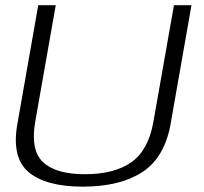

<svg xmlns="http://www.w3.org/2000/svg" viewBox="-20 -694 762 718"><path d="M289.5 4Q428 4 511.8 -50.2Q595.5 -104.5 618 -230.5L696 -674.5H630.5L554 -240.5Q535.5 -133 471.8 -87.8Q408 -42.5 298 -42.5Q188 -42.5 140.5 -88Q93 -133.5 112 -240.5L188.5 -674.5H123L45 -230.5Q22.5 -104.5 87.2 -50.2Q152 4 289.5 4Z"/></svg>

Font: Anybody SemiExpanded Light
Style: Italic
Weight: 300
Width: 6
Italic angle: -10°
Version: Version 1.113;gftools[0.9.25]